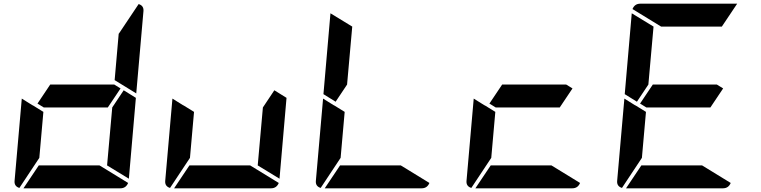

<svg xmlns="http://www.w3.org/2000/svg" viewBox="-20 -1020 4120 1040"><path d="M633 -541 564 -438H217L183 -459L252 -562H599ZM650 -531 716 -490 678 -52 560 -124 588 -438ZM731 -998Q760 -989 757 -959L718 -514L601 -586L623 -838H624ZM519 -124 674 -29Q662 0 632 0H107L190 -124ZM193 -165 85 -2Q56 -11 59 -41L98 -486L154 -451L160 -448L215 -414Z M1466 -531 1532 -490 1494 -52 1376 -124 1404 -438ZM1335 -124 1490 -29Q1478 0 1448 0H923L1006 -124ZM1009 -165 901 -2Q872 -11 875 -41L914 -486L970 -451L976 -448L1031 -414Z M1798 -469 1732 -510 1770 -948 1888 -876 1860 -562ZM2151 -124 2306 -29Q2294 0 2264 0H1739L1822 -124ZM1825 -165 1717 -2Q1688 -11 1691 -41L1730 -486L1786 -451L1792 -448L1847 -414Z M3081 -541 3012 -438H2665L2631 -459L2700 -562H3047ZM2967 -124 3122 -29Q3110 0 3080 0H2555L2638 -124ZM2641 -165 2533 -2Q2504 -11 2507 -41L2546 -486L2602 -451L2608 -448L2663 -414Z M3897 -541 3828 -438H3481L3447 -459L3516 -562H3863ZM3430 -469 3364 -510 3402 -948 3520 -876 3492 -562ZM3783 -124 3938 -29Q3926 0 3896 0H3371L3454 -124ZM3457 -165 3349 -2Q3320 -11 3323 -41L3362 -486L3418 -451L3424 -448L3479 -414ZM3561 -876 3406 -971Q3418 -1000 3448 -1000H3973L3890 -876Z"/></svg>

Font: DSEG7 Modern
Style: Bold Italic
Weight: 700
Italic angle: -5°
Designer: Keshikan(Twitter:@keshinomi_88pro)
Version: Version 0.46